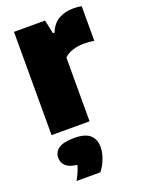

<svg xmlns="http://www.w3.org/2000/svg" viewBox="-153 -630 718 961"><g transform="rotate(-20 206.0 -150.0)"><path d="M44 0V-550H209.5L225 -477H233.5Q251.5 -522 285.2 -540.5Q319 -559 363 -559Q374.5 -559 386 -557.8Q397.5 -556.5 406.5 -555V-370Q393 -373 377.8 -374Q362.5 -375 350 -375Q318.5 -375 290 -365.2Q261.5 -355.5 246.5 -339V0ZM83 258.5Q108 213 114.5 184Q73 179 54.8 162Q36.5 145 36.5 118.5Q36.5 87.5 62.2 69.8Q88 52 145.5 52Q203 52 228.8 75Q254.5 98 254.5 139.5Q254.5 169.5 241.5 202.8Q228.5 236 209.5 258.5Z"/></g></svg>

Font: Encode Sans SemiCondensed SemiCondensed Black
Style: Regular
Weight: 900
Width: 4
Designer: Multiple Designers
Foundry: Impallari Type
Version: Version 3.000; ttfautohint (v1.8.3) -l 8 -r 50 -G 200 -x 14 